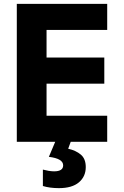

<svg xmlns="http://www.w3.org/2000/svg" viewBox="-20 -734 640 994"><path d="M67 0V-714H535V-579H221V-436H520V-301H221V-135H535V0ZM285 240Q238 240 202 229V144Q217 148 232 150.5Q247 153 260 153Q307 153 307 122Q307 87 233 78L268 -5H348L333 36Q373 45 398.5 66.5Q424 88 424 131Q424 180 388.5 210Q353 240 285 240Z"/></svg>

Font: Noto Sans Mono ExtraBold
Style: Regular
Weight: 800
Designer: Monotype Design Team
Foundry: Monotype Imaging Inc.
Version: Version 2.014